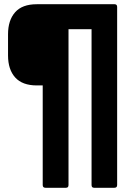

<svg xmlns="http://www.w3.org/2000/svg" viewBox="-20 -703 631 908"><path d="M195 185Q182 185 182 172V-299H154Q86 -299 52 -336.5Q18 -374 18 -441V-541Q18 -607 51.5 -645Q85 -683 154 -683H522Q534 -683 534 -670V172Q534 185 521 185H425Q413 185 413 172V-565H304V172Q304 185 292 185Z"/></svg>

Font: Sofia Sans Semi Condensed ExtraBold
Style: Regular
Weight: 800
Designer: Botio Nikoltchev, Ani Petrova
Foundry: lettersoup
Version: Version 4.100